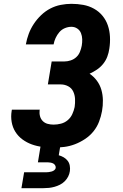

<svg xmlns="http://www.w3.org/2000/svg" viewBox="-20 -763 640 1003"><path d="M260 8Q231 8 202 4.5Q173 1 146.5 -8.5Q120 -18 97.5 -34.5Q75 -51 60.5 -74Q46 -97 41 -125.5Q36 -154 41 -184Q41 -185 41.5 -187Q42 -189 42 -190H188Q188 -189 187.5 -188.5Q187 -188 187 -188Q185 -171 189 -156Q193 -141 203.5 -130.5Q214 -120 229 -116Q244 -112 260 -112Q279 -112 298.5 -117Q318 -122 333.5 -135Q349 -148 357.5 -166.5Q366 -185 370 -204Q373 -225 372 -246Q371 -267 362.5 -285Q354 -303 336 -312.5Q318 -322 297 -322H230L250 -442H317Q333 -442 349.5 -447.5Q366 -453 378.5 -464.5Q391 -476 397.5 -492Q404 -508 407 -524Q410 -541 409.5 -558Q409 -575 403 -590Q397 -605 383.5 -614Q370 -623 353 -623Q336 -623 319 -616Q302 -609 290 -595Q278 -581 270.5 -564.5Q263 -548 260 -531H115Q120 -559 130 -586Q140 -613 156.5 -638Q173 -663 195 -684Q217 -705 243 -718.5Q269 -732 297.5 -737.5Q326 -743 353 -743Q385 -743 415 -737.5Q445 -732 471 -717.5Q497 -703 515.5 -680.5Q534 -658 543.5 -630Q553 -602 554.5 -570.5Q556 -539 551 -508Q548 -487 540.5 -467Q533 -447 519 -429.5Q505 -412 486.5 -399.5Q468 -387 448 -378Q470 -363 486 -341.5Q502 -320 509.5 -294Q517 -268 517.5 -239.5Q518 -211 513 -183Q508 -155 497.5 -127.5Q487 -100 468.5 -77Q450 -54 424.5 -37Q399 -20 371.5 -9.5Q344 1 316 4.5Q288 8 260 8ZM92 220 106 137H221Q228 137 235 136Q242 135 249.5 133Q257 131 263 126.5Q269 122 271 115Q272 107 268 100.5Q264 94 258 91Q252 88 244.5 86.5Q237 85 230 85H178L192 0H295L287 48Q301 52 313 59Q325 66 333.5 77Q342 88 344.5 102.5Q347 117 345 131Q343 146 336 159.5Q329 173 318 184Q307 195 293 202Q279 209 264.5 213Q250 217 236 218.5Q222 220 207 220Z"/></svg>

Font: Iosevka SS04 Hv Ex Obl
Style: Regular
Weight: 900
Width: 7
Italic angle: -9°
Monospace: yes
Designer: Belleve Invis
Foundry: Belleve Invis
Version: Version 19.0.0; ttfautohint (v1.8.4)